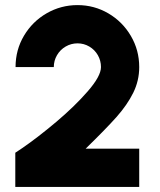

<svg xmlns="http://www.w3.org/2000/svg" viewBox="-20 -733 626 753"><path d="M40 -134Q46 -138 52.8 -142.5Q59.5 -147 67 -152Q127.5 -193.5 200 -254.5Q272.5 -315.5 324.2 -375Q376 -434.5 376 -470Q376 -495 363.8 -516.5Q351.5 -538 330.2 -550.5Q309 -563 284 -563Q259 -563 237.5 -550.5Q216 -538 203.5 -516.5Q191 -495 191 -470H41Q41 -537.5 74.2 -593.2Q107.5 -649 163.2 -681Q219 -713 284 -713Q349.5 -713 405 -680.5Q460.5 -648 493.2 -592.2Q526 -536.5 526 -470Q526 -416.5 502.5 -369Q479 -321.5 437 -274.2Q395 -227 316 -150H526V0H40Z"/></svg>

Font: Urbanist
Style: Regular
Weight: 400
Designer: Corey Hu
Foundry: Corey Hu
Version: Version 1.2; befe77262ef67d88f1d94aa3d2e49ef1327b4483